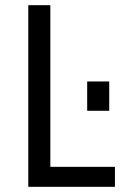

<svg xmlns="http://www.w3.org/2000/svg" viewBox="-20 -720 486 740"><path d="M89 0H423V-77H174V-700H89ZM316 -293H401V-406H316Z"/></svg>

Font: Finlandica
Style: Regular
Weight: 400
Designer: Niklas Ekholm, Juho Hiilivirta, Jaakko Suomalainen
Foundry: Helsinki Type Studio
Version: Version 2.000;Glyphs 3.2 (3202)